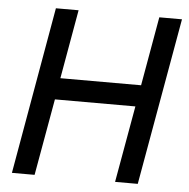

<svg xmlns="http://www.w3.org/2000/svg" viewBox="-51 -750 790 801"><g transform="rotate(5 344.0 -350.0)"><path d="M28 0 151 -700H246L195 -411H533L584 -700H679L555 0H460L517 -321H180L123 0Z"/></g></svg>

Font: Cabin VF Beta
Style: Italic
Weight: 400
Italic angle: -7°
Designer: Pablo Impallari
Foundry: Pablo Impallari. http://www.impallari.com Igino Marini. http://www.ikern.com
Version: Version 2.300